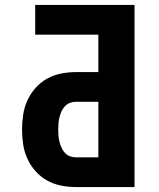

<svg xmlns="http://www.w3.org/2000/svg" viewBox="-20 -755 640 775"><path d="M286 0Q256 0 226 -6Q196 -12 170 -26.5Q144 -41 123.5 -64Q103 -87 90.5 -114.5Q78 -142 73.5 -172Q69 -202 69 -232Q69 -262 73.5 -292Q78 -322 90.5 -349.5Q103 -377 123.5 -400Q144 -423 170 -437.5Q196 -452 226 -458Q256 -464 286 -464H377V-615H122V-735H523V0ZM286 -120H377V-344H286Q273 -344 261.5 -339.5Q250 -335 241.5 -325.5Q233 -316 228 -305Q223 -294 220 -281.5Q217 -269 216 -256.5Q215 -244 215 -232Q215 -220 216 -207.5Q217 -195 220 -183Q223 -171 228 -159.5Q233 -148 241.5 -138.5Q250 -129 261.5 -124.5Q273 -120 286 -120Z"/></svg>

Font: Iosevka Heavy Extended
Style: Regular
Weight: 900
Width: 7
Monospace: yes
Designer: Belleve Invis
Foundry: Belleve Invis
Version: Version 32.5.0; ttfautohint (v1.8.4)